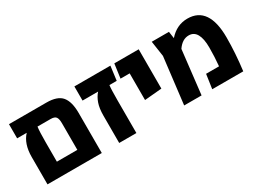

<svg xmlns="http://www.w3.org/2000/svg" viewBox="-44 -1057 2021 1528"><g transform="rotate(-30 966.0 -293.0)"><path d="M566 -369V0H67V-251Q67 -372 129 -438H41V-568H385Q486 -568 526 -519.5Q566 -471 566 -369ZM410 -119V-364Q410 -404 397.5 -421Q385 -438 349 -438H228Q222 -395 222 -298V-119Z M956 -438H889Q884 -402 884 -298V0H726V-251Q726 -317 741.5 -362Q757 -407 785 -438H642V-568H973Z M1075 -438H991L1009 -568H1233V-207L1075 -193Z M1886 -301Q1886 -156 1866 0H1581L1600 -131H1719Q1727 -213 1727 -300Q1727 -380 1703.5 -422.5Q1680 -465 1632 -465Q1573 -465 1529 -401L1483 0H1323L1374 -426L1353 -568H1511L1520 -505Q1591 -586 1690 -586Q1788 -586 1837 -514Q1886 -442 1886 -301Z"/></g></svg>

Font: FiraGOUPP
Style: Bold
Weight: 700
Designer: bBox Type
Foundry: bBox Type GmbH
Version: Version 1.001